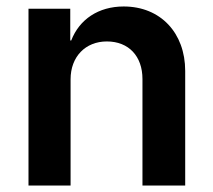

<svg xmlns="http://www.w3.org/2000/svg" viewBox="-20 -573 658 593"><path d="M198 -328C198 -398 244 -445 310 -445C378 -445 420 -399 420 -329V0H552V-354C552 -471 476 -553 362 -553C284 -553 225 -513 200 -448H197V-546H68V0H198Z"/></svg>

Font: Wafeq Semi Bold
Style: Regular
Weight: 600
Designer: Rasmus Andersson & Azza Alameddine
Foundry: Google & TypeTogether
Version: Version 3.000;January 28, 2025;FontCreator 15.0.0.3014 64-bi